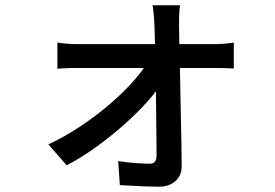

<svg xmlns="http://www.w3.org/2000/svg" viewBox="-20 -636 1040 726"><path d="M661 -616Q658 -600 657.5 -580Q657 -560 657 -542Q657 -515 658 -476Q659 -437 660 -389.5Q661 -342 662 -291Q663 -240 664 -189Q665 -138 666 -91.5Q667 -45 667 -7Q667 28 643 49Q619 70 582 70Q561 70 533.5 69Q506 68 480 66.5Q454 65 433 64L427 -27Q457 -22 490.5 -19.5Q524 -17 546 -17Q560 -17 566 -25Q572 -33 572 -48Q572 -76 571.5 -116.5Q571 -157 570.5 -203.5Q570 -250 569.5 -298Q569 -346 568 -392Q567 -438 566 -476.5Q565 -515 564 -542Q563 -558 561.5 -578Q560 -598 557 -616ZM197 -475Q214 -472 236.5 -470.5Q259 -469 278 -469Q289 -469 319.5 -469Q350 -469 393.5 -469Q437 -469 487 -469Q537 -469 587 -469Q637 -469 680 -469Q723 -469 752.5 -469Q782 -469 791 -469Q808 -469 830.5 -471Q853 -473 864 -475V-377Q849 -378 829 -378.5Q809 -379 794 -379Q787 -379 757.5 -379Q728 -379 684.5 -379Q641 -379 590.5 -379Q540 -379 488.5 -379Q437 -379 393 -379Q349 -379 319 -379Q289 -379 280 -379Q260 -379 238 -378.5Q216 -378 197 -376ZM163 -90Q223 -118 282 -157Q341 -196 392 -239.5Q443 -283 482 -326.5Q521 -370 543 -408H594L595 -331Q576 -295 537.5 -252Q499 -209 449 -164.5Q399 -120 343.5 -80Q288 -40 232 -11Z"/></svg>

Font: Noto Sans SC Medium
Style: Regular
Weight: 500
Designer: Ryoko NISHIZUKA  (kana, bopomofo & ideographs); Paul D. Hunt (Latin, Greek & Cyrillic); Sandoll Communications , Soo-you
Foundry: Adobe
Version: Version 2.004-H2;hotconv 1.0.118;makeotfexe 2.5.65603